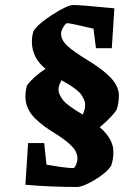

<svg xmlns="http://www.w3.org/2000/svg" viewBox="-20 -640 559 764"><path d="M286.1 104Q182.1 104 81.1 95.2L91.8 -70.8H155.8L165 15.1Q173.3 16.6 192.6 19.8Q211.9 22.9 222.2 24.4Q232.4 25.9 246.8 27.3Q261.2 28.8 272 28.8Q276.9 28.8 282.5 15.6Q288.1 2.4 288.1 -9.8Q288.1 -35.2 265.6 -58.3Q243.2 -81.5 204.1 -106Q175.3 -123.5 156.2 -137.5Q137.2 -151.4 118.4 -170.2Q99.6 -189 90.3 -210.4Q81.1 -231.9 81.1 -256.8Q81.1 -279.8 87.9 -300.8Q111.8 -333.5 161.1 -366.2Q106.9 -410.2 106.9 -474.1Q106.9 -495.1 112.8 -515.1Q127.4 -542 187.7 -581.1Q248 -620.1 272 -620.1Q300.8 -620.1 435.1 -606.9L424.8 -448.2H361.8L352.1 -525.9Q258.8 -547.9 248 -547.9Q241.2 -547.9 232.2 -532.5Q223.1 -517.1 223.1 -505.9Q223.1 -480.5 248 -457.5Q272.9 -434.6 325.2 -402.8Q353 -385.7 373.5 -371.1Q394 -356.4 413.3 -338.1Q432.6 -319.8 442.9 -300Q453.1 -280.3 453.1 -259.8Q453.1 -232.9 444.8 -205.1Q429.7 -178.2 377 -133.8Q431.2 -86.9 431.2 -36.1Q431.2 -5.9 422.9 18.1Q407.7 44.9 359.1 74.5Q310.5 104 286.1 104ZM309.1 -184.1Q318.8 -203.6 318.8 -222.2Q318.8 -234.9 312.7 -247.3Q306.6 -259.8 300.3 -267.6Q293.9 -275.4 278.6 -286.9Q263.2 -298.3 256.8 -302Q250.5 -305.7 232.4 -316.4Q227.5 -319.3 225.1 -320.8Q212.9 -300.3 212.9 -284.2Q212.9 -272 219.5 -259.5Q226.1 -247.1 233.6 -238.3Q241.2 -229.5 257.3 -217.8Q273.4 -206.1 282 -200.7Q290.5 -195.3 309.1 -184.1Z"/></svg>

Font: Grenze
Style: Bold
Weight: 700
Designer: Renata Polastri
Foundry: Omnibus-Type
Version: Version 1.002;PS 001.002;hotconv 1.0.88;makeotf.lib2.5.64775